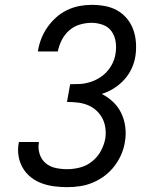

<svg xmlns="http://www.w3.org/2000/svg" viewBox="-20 -763 640 791"><path d="M257 8Q229 8 202.5 4.5Q176 1 151.5 -8Q127 -17 107 -33Q87 -49 74 -71Q61 -93 56.5 -119.5Q52 -146 57 -173Q57 -174 57.5 -175.5Q58 -177 58 -178H141Q140 -177 140 -176.5Q140 -176 140 -175Q136 -151 143.5 -128Q151 -105 168.5 -90.5Q186 -76 209 -71Q232 -66 257 -66Q283 -66 310 -73Q337 -80 359.5 -98Q382 -116 395.5 -141Q409 -166 414 -193Q417 -215 414 -236.5Q411 -258 401.5 -276Q392 -294 376.5 -308Q361 -322 341.5 -330Q322 -338 300 -340.5Q278 -343 256 -343L269 -416Q289 -416 309 -417Q329 -418 349 -424Q369 -430 387.5 -441Q406 -452 420.5 -468Q435 -484 444 -503Q453 -522 456 -542Q460 -567 456.5 -591Q453 -615 440 -633.5Q427 -652 404.5 -660.5Q382 -669 357 -669Q334 -669 309.5 -662Q285 -655 265.5 -638Q246 -621 234.5 -598Q223 -575 218 -551H136Q140 -577 149.5 -602Q159 -627 174.5 -649.5Q190 -672 210.5 -690.5Q231 -709 255.5 -721Q280 -733 306 -738Q332 -743 357 -743Q386 -743 413 -738Q440 -733 463 -720Q486 -707 503 -686.5Q520 -666 529 -641Q538 -616 540 -588Q542 -560 538 -533Q534 -506 522.5 -481Q511 -456 492 -435Q473 -414 449 -399Q425 -384 399 -376Q425 -363 446 -343Q467 -323 479.5 -297Q492 -271 496 -241Q500 -211 495 -181Q491 -153 480 -127.5Q469 -102 452 -79.5Q435 -57 412 -39.5Q389 -22 363 -11Q337 0 310 4Q283 8 257 8Z"/></svg>

Font: Iosevka Etoile Oblique
Style: Regular
Weight: 400
Italic angle: -9°
Designer: Belleve Invis
Foundry: Belleve Invis
Version: Version 15.5.2; ttfautohint (v1.8.4)